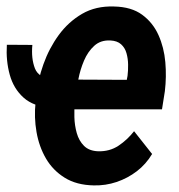

<svg xmlns="http://www.w3.org/2000/svg" viewBox="-20 -558 547 588"><path d="M1 -420.9 79.1 -420.4Q75.2 -378.9 86.9 -348.6Q98.6 -318.4 144.5 -314.9L137.2 -228Q83 -231.4 52.2 -259Q21.5 -286.6 9.8 -329.3Q-2 -372.1 1 -420.9ZM267.1 9.8Q214.4 8.8 178.2 -13.7Q142.1 -36.1 120.8 -72.5Q99.6 -108.9 91.8 -153.8Q84 -198.7 88.9 -244.6L90.3 -264.2Q95.7 -312.5 113 -361.3Q130.4 -410.2 159.9 -450.7Q189.5 -491.2 231.4 -515.6Q273.4 -540 329.1 -538.1Q382.3 -537.1 415.3 -512.9Q448.2 -488.8 465.3 -450.7Q482.4 -412.6 486.3 -367.7Q490.2 -322.8 484.9 -278.8L476.1 -223.1H137.7L153.8 -314.5L368.2 -313.5L370.6 -325.7Q372.6 -341.8 372.3 -360.1Q372.1 -378.4 367.4 -395Q362.8 -411.6 350.8 -422.4Q338.9 -433.1 317.9 -434.1Q288.1 -435.5 268.6 -417.7Q249 -399.9 237.3 -372.3Q225.6 -344.7 220 -315.4Q214.4 -286.1 211.9 -264.6L209.5 -245.1Q207 -224.6 207.8 -199.2Q208.5 -173.8 215.1 -150.4Q221.7 -127 237.3 -111.3Q252.9 -95.7 280.8 -94.7Q315.9 -93.8 343 -111.8Q370.1 -129.9 390.6 -156.2L445.8 -86.4Q427.2 -55.2 399.2 -33.7Q371.1 -12.2 337.2 -0.7Q303.2 10.7 267.1 9.8Z"/></svg>

Font: Roboto Condensed SemiBold
Style: Italic
Weight: 600
Italic angle: -12°
Designer: Christian Robertson
Foundry: Google
Version: Version 3.008; 2023